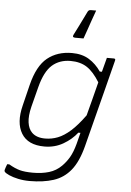

<svg xmlns="http://www.w3.org/2000/svg" viewBox="-69 -831 733 1077"><g transform="rotate(5 297.0 -292.5)"><path d="M324 -623Q306 -623 313 -638Q329 -669 337.5 -686.5Q346 -704 355.5 -723Q365 -742 381 -775Q383 -779 387 -782Q391 -785 398 -785H428Q415 -749 406.5 -725Q398 -701 390.5 -678.5Q383 -656 371 -623ZM314 -536Q371 -536 410.5 -511.5Q450 -487 478 -446H490Q495 -466 500.5 -486Q506 -506 511 -526H550Q561 -526 558 -515Q536 -427 515.5 -348Q495 -269 475 -190Q455 -111 432 -22Q409 67 370 115Q331 163 273.5 181.5Q216 200 139 200Q105 200 74.5 193.5Q44 187 23 177.5Q2 168 -4 160Q-7 155 -5 149Q-3 142 -0.5 134.5Q2 127 6 117H18Q50 136 78.5 144Q107 152 154 152Q204 152 244 140Q284 128 314 98Q337 75 354 46Q371 17 384 -31Q393 -64 400 -94H388Q358 -55 310.5 -27.5Q263 0 205 0Q112 0 75.5 -60Q39 -120 64 -219L93 -337Q120 -446 176 -491Q232 -536 314 -536ZM130 -71Q156 -45 205 -45Q242 -45 276.5 -58.5Q311 -72 347.5 -104.5Q384 -137 426 -195Q438 -241 450 -287Q462 -333 475 -385Q440 -442 402.5 -466.5Q365 -491 310 -491Q248 -491 206.5 -454.5Q165 -418 142 -329L113 -216Q100 -163 105 -127Q110 -91 130 -71Z"/></g></svg>

Font: Recursive Sn Lnr St Lt
Style: Italic
Weight: 300
Italic angle: -15°
Version: Version 1.079;hotconv 1.0.112;makeotfexe 2.5.65598; ttfautoh